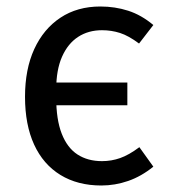

<svg xmlns="http://www.w3.org/2000/svg" viewBox="-20 -559 522 591"><path d="M289 -539Q334 -539 374.5 -526Q415 -513 452 -482L408 -425Q376 -449 349.5 -457.5Q323 -466 294 -466Q252 -466 220.5 -445.5Q189 -425 171 -384.5Q153 -344 153 -283V-259Q153 -191 170 -147.5Q187 -104 218.5 -83.5Q250 -63 294 -63Q323 -63 350 -72.5Q377 -82 409 -106L452 -46Q415 -16 374.5 -2Q334 12 292 12Q219 12 166 -20.5Q113 -53 85 -114Q57 -175 57 -261Q57 -346 85.5 -408Q114 -470 166 -504.5Q218 -539 289 -539ZM139 -305H372V-235H138Z"/></svg>

Font: Fira Sans Variable
Style: Regular
Weight: 400
Designer: Carrois Corporate & Edenspiekermann AG
Foundry: Carrois Corporate GbR & Edenspiekermann AG
Version: Version 4.202